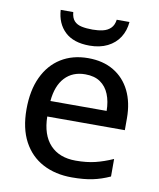

<svg xmlns="http://www.w3.org/2000/svg" viewBox="-84 -813 738 890"><g transform="rotate(10 284.5 -368.0)"><path d="M294.4 -547.9Q364.7 -547.9 415 -517.8Q465.3 -487.8 492.2 -433.1Q519 -378.4 519 -304.2V-248.5H153.8Q155.3 -162.1 198.2 -116Q241.2 -69.8 318.8 -69.8Q370.1 -69.8 410.2 -79.6Q450.2 -89.4 493.2 -108.4V-25.9Q452.6 -7.3 411.9 1.2Q371.1 9.8 314.5 9.8Q236.3 9.8 177.5 -21.5Q118.7 -52.7 85.9 -114Q53.2 -175.3 53.2 -265.1Q53.2 -354 83 -417.2Q112.8 -480.5 167 -514.2Q221.2 -547.9 294.4 -547.9ZM293.9 -471.7Q234.4 -471.7 198.2 -432.9Q162.1 -394 155.8 -321.8H420.4Q419.9 -366.2 406.2 -399.9Q392.6 -433.6 365 -452.6Q337.4 -471.7 293.9 -471.7ZM453.1 -746.1Q449.7 -704.6 429.4 -673.1Q409.2 -641.6 373.5 -623.8Q337.9 -606 289.1 -606Q213.9 -606 173.6 -644Q133.3 -682.1 129.4 -746.1H188.5Q190.9 -718.8 203.9 -704.8Q216.8 -690.9 238.8 -686.3Q260.7 -681.6 290.5 -681.6Q316.9 -681.6 338.9 -686.8Q360.8 -691.9 375.2 -706.1Q389.6 -720.2 393.1 -746.1Z"/></g></svg>

Font: Open Sans Medium
Style: Regular
Weight: 500
Designer: Monotype Design Team
Foundry: Monotype Imaging Inc.
Version: Version 3.000